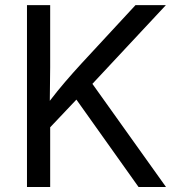

<svg xmlns="http://www.w3.org/2000/svg" viewBox="-20 -748 712 768"><path d="M87.9 0V-727.5H180.7V-478.5L179.2 -344.7Q209.5 -384.3 240.5 -420.4Q271.5 -456.5 304.7 -492.7L522 -727.5H643.6L349.6 -412.6L644 0H534.2L285.6 -349.6L180.7 -238.8V0Z"/></svg>

Font: Inter-Regular
Style: Regular
Weight: 400
Designer: Rasmus Andersson
Foundry: rsms
Version: Version 4.000;git-a52131595